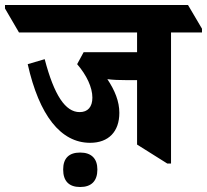

<svg xmlns="http://www.w3.org/2000/svg" viewBox="-85 -646 829 769"><path d="M276 -74C350 -74 393 -119 393 -194C393 -240 375 -284 345 -329C367 -326 394 -325 425 -325H464V-67L585 9H600V-516H724V-531L668 -626H-65V-612L-9 -516H464V-437H250L224 -389C262 -345 285 -296 285 -255C285 -218 267 -197 234 -197C177 -197 132 -264 94 -409L26 -389C72 -184 158 -74 276 -74ZM236 103C281 103 305 79 305 33C305 -11 281 -35 236 -35C191 -35 168 -12 168 33C168 79 191 103 236 103Z"/></svg>

Font: Noto Serif Devanagari SemiCondensed ExtraBold
Style: Regular
Weight: 800
Width: 4
Designer: Universal Thirst, Indian Type Foundry and the Monotype Design Team
Foundry: Monotype Imaging Inc.
Version: Version 2.004